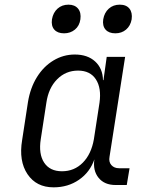

<svg xmlns="http://www.w3.org/2000/svg" viewBox="-20 -794 640 824"><path d="M210 10Q136 10 98 -46.5Q60 -103 75 -193L100 -356Q110 -417 138.5 -463Q167 -509 209.5 -534.5Q252 -560 301 -560Q356 -560 388.5 -530Q421 -500 422 -450H424L438 -550H517L450 -121Q446 -99 458 -85.5Q470 -72 491 -72H536L524 0H476Q428 0 403 -31Q378 -62 385 -110Q366 -55 319 -22.5Q272 10 210 10ZM246 -59Q299 -59 335.5 -96Q372 -133 383 -197L407 -353Q416 -416 391.5 -453.5Q367 -491 315 -491Q262 -491 225 -453.5Q188 -416 179 -353L155 -197Q145 -133 169.5 -96Q194 -59 246 -59ZM475 -651Q447 -651 433 -667Q419 -683 423 -711Q428 -740 447 -757Q466 -774 494 -774Q522 -774 535.5 -757Q549 -740 545 -711Q540 -683 521 -667Q502 -651 475 -651ZM255 -651Q227 -651 213 -667Q199 -683 203 -711Q208 -740 227 -757Q246 -774 274 -774Q301 -774 315 -757Q329 -740 325 -711Q321 -683 301.5 -667Q282 -651 255 -651Z"/></svg>

Font: JetBrains Mono NL Light
Style: Italic
Weight: 300
Italic angle: -9°
Designer: Philipp Nurullin, Konstantin Bulenkov
Foundry: JetBrains
Version: Version 2.304; ttfautohint (v1.8.4.7-5d5b)